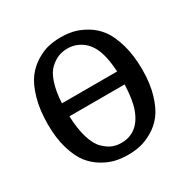

<svg xmlns="http://www.w3.org/2000/svg" viewBox="-164 -866 1025 1039"><g transform="rotate(-30 348.5 -347.0)"><path d="M51.8 -339.8Q51.8 -429.7 71.8 -499.3Q91.8 -568.8 121.8 -608.4Q151.9 -647.9 193.4 -673.1Q234.9 -698.2 271.5 -706.1Q308.1 -713.9 348.1 -713.9Q388.2 -713.9 424.6 -705.3Q460.9 -696.8 502.4 -672.4Q543.9 -647.9 573.5 -608.4Q603 -568.8 623 -500Q643.1 -431.2 643.1 -341.8Q643.1 -254.9 623 -188Q603 -121.1 573 -82.5Q543 -43.9 501.5 -20Q460 3.9 423.6 12Q387.2 20 347.2 20Q308.1 20 271 12Q233.9 3.9 192.9 -20Q151.9 -43.9 121.8 -82Q91.8 -120.1 71.8 -186.5Q51.8 -252.9 51.8 -339.8ZM174.8 -319.8Q177.7 -239.7 194.8 -183.8Q211.9 -127.9 239 -101.6Q266.1 -75.2 291.5 -64.7Q316.9 -54.2 347.2 -54.2Q454.1 -54.2 497.1 -171.9Q516.1 -225.1 520 -319.8ZM174.8 -400.9H520Q513.2 -503.9 486.8 -555.2Q459 -609.4 408.2 -630.9Q380.4 -643.1 348.1 -643.1Q318.4 -643.1 292.7 -633.5Q267.1 -624 240 -600.1Q212.9 -576.2 195.8 -525.1Q178.7 -474.1 174.8 -400.9Z"/></g></svg>

Font: CMU Sans Serif Demi Condensed
Style: DemiCondensed
Weight: 600
Width: 3
Version: Version 0.7.0